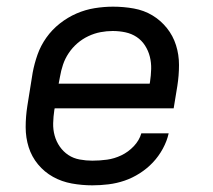

<svg xmlns="http://www.w3.org/2000/svg" viewBox="-20 -548 640 576"><path d="M257 8Q226 8 195.5 2.5Q165 -3 139 -17.5Q113 -32 94 -55Q75 -78 66 -106.5Q57 -135 57 -166.5Q57 -198 62 -230L78 -330Q83 -357 92.5 -384Q102 -411 119 -435Q136 -459 159.5 -477.5Q183 -496 209.5 -507.5Q236 -519 264 -523.5Q292 -528 319 -528Q351 -528 381.5 -522.5Q412 -517 437 -502Q462 -487 480.5 -464Q499 -441 508 -412.5Q517 -384 517 -353Q517 -322 512 -290L501 -223H144L143 -218Q140 -198 139.5 -178.5Q139 -159 144 -141Q149 -123 159.5 -108Q170 -93 185 -83Q200 -73 219 -69.5Q238 -66 257 -66Q279 -66 301 -69Q323 -72 344 -82Q365 -92 381.5 -109.5Q398 -127 404 -148H486Q481 -125 468.5 -102Q456 -79 438.5 -60.5Q421 -42 399 -28Q377 -14 353.5 -6Q330 2 305.5 5Q281 8 257 8ZM156 -297H429L430 -302Q433 -322 433.5 -341Q434 -360 429.5 -378Q425 -396 415 -411.5Q405 -427 390 -437Q375 -447 356.5 -451Q338 -455 318 -455Q300 -455 281.5 -451.5Q263 -448 245 -439.5Q227 -431 212 -418Q197 -405 186 -388.5Q175 -372 169 -354Q163 -336 160 -318Z"/></svg>

Font: Iosevka SS04 Extended Oblique
Style: Regular
Weight: 400
Width: 7
Italic angle: -9°
Monospace: yes
Designer: Belleve Invis
Foundry: Belleve Invis
Version: Version 19.0.0; ttfautohint (v1.8.4)